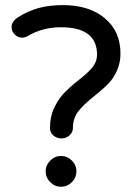

<svg xmlns="http://www.w3.org/2000/svg" viewBox="-20 -712 525 737"><path d="M171.9 -219.7Q171.9 -264.6 187.5 -296.9Q202.1 -328.1 221.7 -350.1Q241.2 -372.1 280.3 -403.3Q320.3 -434.6 336.4 -455.6Q352.5 -476.6 352.5 -502Q352.5 -607.4 213.9 -607.4Q179.7 -607.4 147.5 -599.1Q115.2 -590.8 89.8 -575.2Q76.2 -567.4 64.5 -567.4Q48.8 -567.4 36.6 -579.6Q24.4 -591.8 24.4 -607.4Q24.4 -629.9 48.8 -645.5Q88.9 -670.9 129.9 -681.6Q170.9 -692.4 221.7 -692.4Q322.3 -692.4 382.3 -642.1Q442.4 -591.8 442.4 -506.8Q442.4 -470.7 428.7 -440.4Q416 -412.1 397.5 -392.6Q378.9 -373 343.8 -344.7Q297.9 -308.6 278.8 -282.2Q259.8 -255.9 259.8 -219.7Q259.8 -204.1 246.6 -192.4Q233.4 -180.7 215.8 -180.7Q198.2 -180.7 185.1 -191.9Q171.9 -203.1 171.9 -219.7ZM155.3 -54.7Q155.3 -78.1 172.9 -95.7Q190.4 -113.3 213.9 -113.3Q238.3 -113.3 255.9 -95.7Q273.4 -78.1 273.4 -54.7Q273.4 -30.3 255.9 -12.7Q238.3 4.9 213.9 4.9Q190.4 4.9 172.9 -12.7Q155.3 -30.3 155.3 -54.7Z"/></svg>

Font: YuPearl-Regular
Style: Regular
Weight: 400
Designer: Max Yao
Foundry: Max-Everyday
Version: Version 1.011; ttfautohint (v1.8.3)